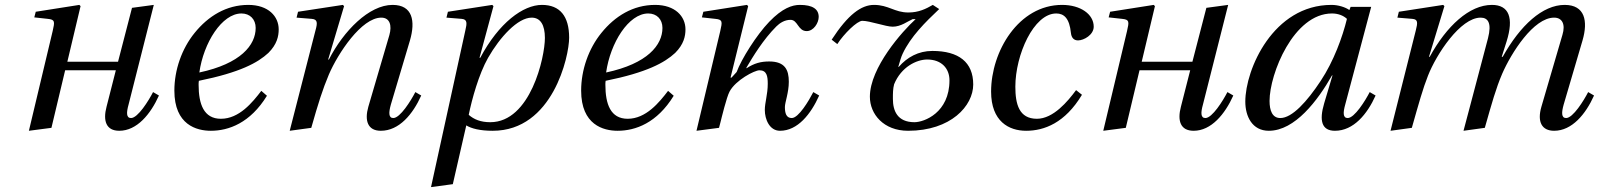

<svg xmlns="http://www.w3.org/2000/svg" viewBox="-20 -522 6529 784"><path d="M98 12 190 0 246 -235H453L415 -86C400 -29 413 12 467 12C539 12 595 -56 629 -132L605 -146C587 -111 543 -40 515 -40C495 -40 496 -63 505 -95L608 -502L519 -490L462 -270H255L309 -497L304 -502L126 -474L120 -451L175 -445C205 -442 204 -434 195 -395Z M692 -152C692 -12 783 12 841 12C914 12 1002 -20 1070 -131L1047 -151C1011 -104 957 -37 882 -37C812 -37 791 -97 791 -176C791 -181 791 -185 792 -192C960 -226 1033 -266 1076 -306C1111 -341 1118 -374 1118 -402C1118 -455 1076 -502 994 -502C904 -502 830 -456 775 -388C722 -323 692 -236 692 -152ZM794 -226C811 -347 886 -467 966 -467C1001 -467 1024 -443 1024 -408C1024 -338 963 -262 794 -226Z M1163 12 1251 0C1280 -102 1297 -156 1323 -218C1360 -304 1456 -450 1537 -450C1572 -450 1581 -418 1570 -379L1484 -86C1468 -30 1481 12 1535 12C1610 12 1666 -56 1700 -132L1676 -146C1658 -111 1614 -40 1586 -40C1566 -40 1567 -63 1576 -95L1654 -357C1677 -436 1665 -502 1583 -502C1487 -502 1383 -396 1323 -279H1320L1385 -497L1380 -502L1197 -474L1191 -450L1253 -445C1277 -443 1277 -429 1268 -397Z M1740 242 1829 230 1884 -10C1905 3 1940 12 1992 12C2237 12 2304 -292 2304 -368C2304 -455 2267 -502 2193 -502C2116 -502 2017 -429 1941 -286H1938L1995 -497L1990 -502L1809 -474L1803 -450L1865 -445C1889 -443 1887 -427 1880 -397ZM1894 -53C1907 -117 1935 -219 1973 -286C2021 -370 2094 -450 2151 -450C2187 -450 2205 -420 2205 -367C2205 -288 2146 -23 1982 -23C1943 -23 1916 -34 1894 -53Z M2353 -152C2353 -12 2444 12 2502 12C2575 12 2663 -20 2731 -131L2708 -151C2672 -104 2618 -37 2543 -37C2473 -37 2452 -97 2452 -176C2452 -181 2452 -185 2453 -192C2621 -226 2694 -266 2737 -306C2772 -341 2779 -374 2779 -402C2779 -455 2737 -502 2655 -502C2565 -502 2491 -456 2436 -388C2383 -323 2353 -236 2353 -152ZM2455 -226C2472 -347 2547 -467 2627 -467C2662 -467 2685 -443 2685 -408C2685 -338 2624 -262 2455 -226Z M2824 12 2916 0 2922 -23C2926 -39 2947 -126 2959 -148C2984 -195 3061 -235 3081 -235C3111 -235 3115 -211 3115 -180C3115 -137 3103 -103 3103 -73C3103 -35 3122 12 3165 12C3237 12 3291 -56 3325 -132L3301 -146C3283 -111 3241 -40 3213 -40C3190 -40 3185 -61 3185 -85C3185 -104 3201 -144 3201 -188C3201 -236 3186 -271 3121 -271C3087 -271 3060 -264 3028 -243V-246C3054 -290 3096 -360 3150 -414C3164 -428 3184 -441 3208 -441C3238 -441 3238 -395 3274 -395C3302 -395 3323 -428 3323 -453C3323 -485 3298 -502 3246 -502C3215 -502 3175 -489 3121 -433C3069 -379 3007 -280 2988 -228L2967 -205H2963L3035 -497L3030 -502L2852 -474L2846 -451L2901 -445C2931 -442 2930 -434 2921 -395Z M3376 -360 3399 -342C3426 -384 3480 -437 3501 -437C3532 -437 3597 -413 3625 -413C3659 -413 3686 -435 3707 -444H3719C3665 -395 3532 -246 3532 -127C3532 -56 3588 12 3688 12C3863 12 3954 -90 3954 -177C3954 -268 3895 -314 3787 -314C3730 -314 3684 -288 3650 -249H3648C3654 -270 3660 -291 3666 -303C3699 -373 3758 -431 3815 -485L3789 -502C3761 -486 3732 -471 3689 -471C3633 -471 3608 -502 3549 -502C3497 -502 3443 -463 3376 -360ZM3626 -118C3626 -142 3626 -159 3631 -178C3660 -249 3723 -279 3766 -279C3824 -279 3857 -243 3857 -194C3857 -62 3754 -23 3714 -23C3644 -23 3626 -70 3626 -118Z M4027 -148C4027 -26 4100 12 4170 12C4244 12 4329 -20 4398 -135L4374 -154C4340 -108 4281 -37 4214 -37C4141 -37 4126 -97 4126 -168C4126 -298 4201 -467 4293 -467C4325 -467 4347 -447 4353 -387C4355 -369 4364 -357 4382 -357C4406 -357 4446 -380 4446 -413C4446 -464 4392 -502 4317 -502C4139 -502 4027 -312 4027 -148Z M4485 12 4577 0 4633 -235H4840L4802 -86C4787 -29 4800 12 4854 12C4926 12 4982 -56 5016 -132L4992 -146C4974 -111 4930 -40 4902 -40C4882 -40 4883 -63 4892 -95L4995 -502L4906 -490L4849 -270H4642L4696 -497L4691 -502L4513 -474L4507 -451L4562 -445C4592 -442 4591 -434 4582 -395Z M5065 -107C5065 -47 5093 12 5161 12C5268 12 5361 -112 5419 -214H5421L5387 -100C5366 -29 5377 12 5431 12C5507 12 5563 -56 5597 -132L5573 -146C5555 -111 5511 -40 5483 -40C5463 -40 5464 -63 5473 -95L5579 -494H5495L5490 -481C5473 -493 5444 -502 5417 -502C5179 -502 5065 -239 5065 -107ZM5164 -110C5164 -220 5262 -467 5419 -467C5443 -467 5465 -459 5480 -445C5462 -371 5426 -272 5373 -192C5317 -107 5256 -40 5208 -40C5175 -40 5164 -71 5164 -110Z M5658 12 5745 0C5774 -102 5790 -160 5811 -213C5845 -300 5943 -450 6026 -450C6056 -450 6072 -428 6056 -366L5982 -86L5956 12L6043 0C6072 -102 6088 -160 6114 -221C6151 -306 6242 -450 6326 -450C6359 -450 6373 -423 6360 -380L6274 -86C6256 -24 6276 12 6326 12C6399 12 6455 -56 6489 -132L6465 -146C6447 -111 6403 -40 6375 -40C6355 -40 6356 -63 6365 -95L6442 -357C6465 -436 6452 -502 6369 -502C6279 -502 6188 -419 6116 -290H6112L6132 -353C6162 -449 6142 -502 6072 -502C5980 -502 5887 -416 5818 -290H5815L5878 -497L5873 -502L5692 -474L5686 -450L5747 -445C5771 -443 5769 -429 5761 -397Z"/></svg>

Font: Heuristica
Style: Italic
Weight: 400
Italic angle: -13°
Version: Version 1.0.1